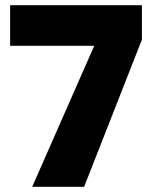

<svg xmlns="http://www.w3.org/2000/svg" viewBox="-20 -720 607 740"><path d="M104.1 0 343.2 -543.5H19.1V-700H526.9V-567.1L304.2 0Z"/></svg>

Font: REM Medium
Style: Regular
Weight: 500
Designer: Octavio Pardo
Foundry: Ashler Design
Version: Version 1.005;gftools[0.9.28]